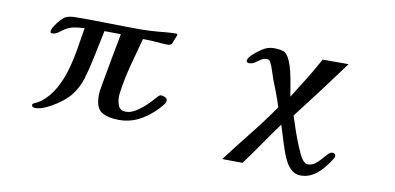

<svg xmlns="http://www.w3.org/2000/svg" viewBox="-64 -722 2129 1035"><g transform="rotate(10 1000.0 -204.5)"><path d="M841 -153Q841 -146 838.5 -140Q836 -134 831 -128Q791 -76 732.5 -40Q674 -4 606 -4Q545 -4 510.5 -25.5Q476 -47 476 -115Q476 -129 478 -142Q480 -155 482 -168Q495 -242 508.5 -315Q522 -388 536 -461Q514 -461 491.5 -461.5Q469 -462 446 -462Q438 -424 430 -385.5Q422 -347 414 -309Q400 -241 384 -189.5Q368 -138 335 -97Q302 -56 238 -19Q219 -8 195.5 1.5Q172 11 149 11Q143 11 137 8Q131 5 131 -2Q131 -7 134 -10Q144 -14 155 -20Q166 -26 175 -32Q220 -67 248.5 -118Q277 -169 293.5 -228Q310 -287 319.5 -346.5Q329 -406 338 -459Q312 -458 285 -453.5Q258 -449 235 -435Q219 -425 204 -413Q189 -401 168 -401Q166 -401 163 -403Q160 -405 160 -408Q160 -421 173 -441.5Q186 -462 202.5 -479.5Q219 -497 231 -501Q249 -508 272.5 -508.5Q296 -509 315 -509Q396 -509 476.5 -507Q557 -505 638 -505Q663 -505 688 -506.5Q713 -508 738 -510Q760 -512 782.5 -514Q805 -516 827 -516Q829 -516 832.5 -515Q836 -514 836 -510V-508L816 -457Q807 -449 793 -449Q777 -449 762 -450.5Q747 -452 731 -453Q695 -456 658 -456Q637 -381 617 -305Q597 -229 586 -151Q585 -145 584.5 -138.5Q584 -132 584 -126Q584 -101 594 -77.5Q604 -54 634 -54Q661 -54 689 -71.5Q717 -89 741.5 -112.5Q766 -136 782 -155Q785 -159 788 -162Q791 -165 794 -168Q800 -174 809 -174Q817 -174 829 -168.5Q841 -163 841 -153Z M1788 -15Q1788 -11 1787 -8Q1786 -5 1784 -2Q1767 27 1743 55.5Q1719 84 1689 102.5Q1659 121 1622 121Q1595 121 1575.5 105.5Q1556 90 1542.5 66.5Q1529 43 1520 17.5Q1511 -8 1504 -29Q1496 -55 1488 -80.5Q1480 -106 1472 -131Q1429 -72 1387.5 -11.5Q1346 49 1302 108L1191 107Q1253 25 1317 -55Q1381 -135 1440 -220Q1429 -257 1415 -293Q1401 -329 1387 -365Q1380 -385 1372 -410Q1364 -435 1355 -453Q1348 -466 1335 -466Q1317 -466 1302.5 -456Q1288 -446 1274 -436.5Q1260 -427 1241 -427Q1238 -427 1233.5 -430Q1229 -433 1229 -437Q1229 -447 1234.5 -454Q1240 -461 1246 -468Q1268 -490 1298 -510Q1328 -530 1360 -530Q1397 -530 1416 -522.5Q1435 -515 1451 -479Q1462 -454 1470 -420Q1478 -386 1483.5 -351.5Q1489 -317 1494 -289H1495Q1530 -345 1565 -401Q1600 -457 1631 -515H1773Q1713 -433 1652 -352Q1591 -271 1529 -191Q1535 -173 1546 -139Q1557 -105 1571.5 -67Q1586 -29 1600.5 2Q1615 33 1627 44Q1632 49 1637 52Q1642 55 1649 55Q1672 55 1689 42Q1706 29 1720 12.5Q1734 -4 1746.5 -17Q1759 -30 1772 -30Q1778 -30 1783 -25.5Q1788 -21 1788 -15Z"/></g></svg>

Font: Kaisei Opti
Style: Bold
Weight: 700
Designer: Font-Kai, 金井和夫
Foundry: KAZUO KANAI
Version: Version 5.003